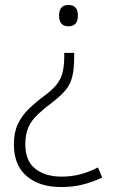

<svg xmlns="http://www.w3.org/2000/svg" viewBox="-20 -562 460 774"><path d="M279 -332Q279 -287 272 -256Q265 -225 246.5 -201.5Q228 -178 194 -152Q157 -124 132 -100.5Q107 -77 94.5 -49Q82 -21 82 20Q82 86 122 118Q162 150 228 150Q269 150 304.5 140.5Q340 131 375 113L392 154Q350 173 311.5 182.5Q273 192 226 192Q139 192 87.5 148Q36 104 36 20Q36 -28 52 -62Q68 -96 96.5 -123.5Q125 -151 163 -179Q192 -201 208.5 -221.5Q225 -242 232 -269Q239 -296 239 -335V-349H279ZM294 -499Q294 -456 256 -456Q218 -456 218 -499Q218 -542 256 -542Q294 -542 294 -499Z"/></svg>

Font: Noto Sans Thaana ExtraLight
Style: Regular
Weight: 200
Designer: David Williams
Foundry: Google Inc.
Version: Version 3.001; ttfautohint (v1.8.4.7-5d5b)